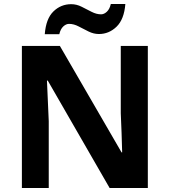

<svg xmlns="http://www.w3.org/2000/svg" viewBox="-20 -945 853 965"><path d="M723 0H531L220 -540H216Q218 -489 220.5 -438Q223 -387 225 -336V0H90V-714H281L591 -179H594Q593 -229 591 -278Q589 -327 587 -376V-714H723ZM205 -773Q211 -851 248.5 -887.5Q286 -924 338 -924Q365 -924 390.5 -911Q416 -898 440.5 -885.5Q465 -873 488 -873Q503 -873 517 -886Q531 -899 537 -925H610Q604 -848 566 -811Q528 -774 477 -774Q451 -774 425.5 -786.5Q400 -799 375.5 -812Q351 -825 327 -825Q312 -825 298 -812Q284 -799 278 -773Z"/></svg>

Font: Noto Sans Sinhala UI
Style: Bold
Weight: 700
Designer: Jelle Bosma - Monotype Design Team
Foundry: Monotype Imaging Inc.
Version: Version 2.006; ttfautohint (v1.8.4.7-5d5b)